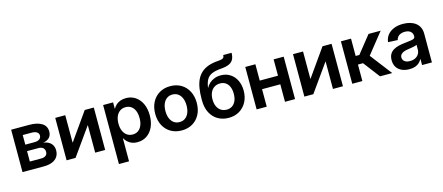

<svg xmlns="http://www.w3.org/2000/svg" viewBox="-57 -1404 5271 2284"><g transform="rotate(-15 2578.0 -262.0)"><path d="M57.1 0V-522.5H281.7Q377.9 -522.5 433.8 -487.5Q489.7 -452.6 489.7 -383.8Q489.7 -338.9 462.9 -310.5Q436 -282.2 384.3 -273.9Q423.8 -270.5 452.1 -253.9Q480.5 -237.3 495.6 -210.2Q510.7 -183.1 510.7 -146.5Q510.7 -101.6 488.8 -68.6Q466.8 -35.6 423.6 -17.8Q380.4 0 316.9 0ZM173.8 -99.1H314Q350.6 -99.1 370.6 -115Q390.6 -130.9 390.6 -160.2Q390.6 -192.4 370.6 -209.7Q350.6 -227.1 314 -227.1H173.8ZM173.8 -307.1H286.1Q326.2 -307.1 348.1 -323Q370.1 -338.9 370.1 -367.7Q370.1 -395 346.9 -410.2Q323.7 -425.3 281.7 -425.3H173.8Z M1075.2 0H952.1V-337.4H950.2L710.4 0H600.1V-522.5H723.6V-185.5H725.6L963.4 -522.5H1075.2Z M1189.9 204.1V-522.5H1312.5V-446.3H1315.4Q1330.1 -472.2 1352.5 -491.5Q1375 -510.7 1405 -521.5Q1435.1 -532.2 1471.7 -532.2Q1537.1 -532.2 1587.4 -498.5Q1637.7 -464.8 1666 -404.1Q1694.3 -343.3 1694.3 -261.2Q1694.3 -179.2 1666.3 -118.2Q1638.2 -57.1 1587.9 -23.4Q1537.6 10.3 1470.7 10.3Q1434.6 10.3 1405 -1Q1375.5 -12.2 1353.5 -32.2Q1331.5 -52.2 1316.4 -79.6H1314.5V204.1ZM1440.4 -92.8Q1480 -92.8 1508.5 -113Q1537.1 -133.3 1553 -170.9Q1568.8 -208.5 1568.8 -261.2Q1568.8 -314.5 1553 -351.8Q1537.1 -389.2 1508.5 -409.2Q1480 -429.2 1440.4 -429.2Q1399.9 -429.2 1370.4 -408.4Q1340.8 -387.7 1324.7 -350.1Q1308.6 -312.5 1308.6 -261.2Q1308.6 -210.4 1324.7 -172.6Q1340.8 -134.8 1370.6 -113.8Q1400.4 -92.8 1440.4 -92.8Z M2017.1 11.7Q1940.9 11.7 1883.1 -22.5Q1825.2 -56.6 1793.2 -117.9Q1761.2 -179.2 1761.2 -260.3Q1761.2 -341.3 1793.2 -402.8Q1825.2 -464.4 1883.1 -498.8Q1940.9 -533.2 2017.1 -533.2Q2094.2 -533.2 2151.6 -498.8Q2209 -464.4 2241 -402.8Q2272.9 -341.3 2272.9 -260.3Q2272.9 -179.2 2241 -117.9Q2209 -56.6 2151.6 -22.5Q2094.2 11.7 2017.1 11.7ZM2017.1 -91.3Q2058.1 -91.3 2087.2 -112.3Q2116.2 -133.3 2131.8 -171.4Q2147.5 -209.5 2147.5 -260.3Q2147.5 -311.5 2131.8 -349.6Q2116.2 -387.7 2087.2 -408.9Q2058.1 -430.2 2017.1 -430.2Q1977.1 -430.2 1947.8 -408.9Q1918.5 -387.7 1902.8 -349.6Q1887.2 -311.5 1887.2 -260.3Q1887.2 -209 1902.8 -171.1Q1918.5 -133.3 1947.5 -112.3Q1976.6 -91.3 2017.1 -91.3Z M2596.2 11.7Q2521.5 11.7 2463.6 -22Q2405.8 -55.7 2372.8 -119.1Q2339.8 -182.6 2339.8 -272.5V-289.6Q2339.8 -360.4 2349.1 -418.5Q2358.4 -476.6 2379.4 -522Q2400.4 -567.4 2435.8 -600.1Q2471.2 -632.8 2522.9 -651.9Q2574.7 -670.9 2645.5 -675.8Q2678.7 -678.2 2695.3 -683.6Q2711.9 -689 2717.8 -699.5Q2723.6 -710 2723.6 -727.5H2826.7Q2826.2 -679.7 2810.3 -648.2Q2794.4 -616.7 2757.6 -599.6Q2720.7 -582.5 2657.2 -577.6Q2585.9 -572.3 2543.2 -554Q2500.5 -535.6 2478.8 -498Q2457 -460.4 2448.2 -396.5H2449.2Q2464.8 -427.2 2491.2 -450.9Q2517.6 -474.6 2553 -488.3Q2588.4 -502 2630.9 -502Q2696.3 -502 2745.4 -470.7Q2794.4 -439.5 2822 -384Q2849.6 -328.6 2849.6 -255.9Q2849.6 -177.7 2817.6 -117.4Q2785.6 -57.1 2728.8 -22.7Q2671.9 11.7 2596.2 11.7ZM2597.2 -88.9Q2636.7 -88.9 2665.5 -108.2Q2694.3 -127.4 2710.2 -163.8Q2726.1 -200.2 2726.1 -250.5Q2726.1 -301.3 2710.4 -337.2Q2694.8 -373 2666.3 -392.1Q2637.7 -411.1 2598.1 -411.1Q2558.6 -411.1 2528.1 -391.6Q2497.6 -372.1 2480.7 -335.9Q2463.9 -299.8 2463.9 -249.5Q2463.9 -200.2 2480.5 -164.1Q2497.1 -127.9 2527.3 -108.4Q2557.6 -88.9 2597.2 -88.9Z M3322.3 -321.3V-215.3H3031.7V-321.3ZM3064.9 -522.5V0H2940.4V-522.5ZM3413.6 -522.5V0H3289.6V-522.5Z M4003.4 0H3880.4V-337.4H3878.4L3638.7 0H3528.3V-522.5H3651.9V-185.5H3653.8L3891.6 -522.5H4003.4Z M4118.2 0V-522.5H4242.7V-309.1H4288.1L4458.5 -522.5H4607.9L4404.8 -267.6L4610.4 0H4460L4305.2 -203.1H4242.7V0Z M4821.8 8.8Q4770 8.8 4729.7 -8.8Q4689.5 -26.4 4666 -61.3Q4642.6 -96.2 4642.6 -147.9Q4642.6 -192.4 4659.2 -221.4Q4675.8 -250.5 4704.3 -267.8Q4732.9 -285.2 4769.8 -294.2Q4806.6 -303.2 4846.2 -307.1Q4894 -312.5 4922.4 -316.7Q4950.7 -320.8 4963.4 -329.1Q4976.1 -337.4 4976.1 -355V-358.4Q4976.1 -381.8 4964.8 -399.2Q4953.6 -416.5 4932.6 -426.3Q4911.6 -436 4881.3 -436Q4851.1 -436 4828.4 -426.3Q4805.7 -416.5 4792 -399.9Q4778.3 -383.3 4775.4 -362.3L4657.2 -367.7Q4663.1 -418.5 4692.1 -455.1Q4721.2 -491.7 4770 -512Q4818.8 -532.2 4883.3 -532.2Q4931.2 -532.2 4970.7 -520.8Q5010.3 -509.3 5039.1 -486.8Q5067.9 -464.4 5083.5 -431.2Q5099.1 -397.9 5099.1 -354.5V0H4978V-73.2H4975.1Q4963.4 -50.3 4943.4 -31.5Q4923.3 -12.7 4893.6 -2Q4863.8 8.8 4821.8 8.8ZM4852.5 -83Q4892.6 -83 4920.2 -97.9Q4947.8 -112.8 4962.2 -137.5Q4976.6 -162.1 4976.6 -191.9V-250Q4970.7 -245.6 4958.7 -242.2Q4946.8 -238.8 4930.7 -235.6Q4914.6 -232.4 4896.7 -229.5Q4878.9 -226.6 4861.3 -224.1Q4834.5 -220.2 4812.3 -211.7Q4790 -203.1 4776.6 -188Q4763.2 -172.9 4763.2 -148.9Q4763.2 -128.4 4774.4 -113.5Q4785.6 -98.6 4805.7 -90.8Q4825.7 -83 4852.5 -83Z"/></g></svg>

Font: Inter 28pt SemiBold
Style: Regular
Weight: 600
Designer: Rasmus Andersson
Foundry: rsms
Version: Version 4.001;git-66647c0bb